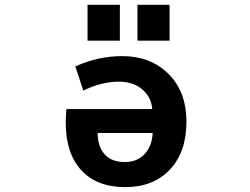

<svg xmlns="http://www.w3.org/2000/svg" viewBox="-20 -768 1040 800"><path d="M614.3 -313.5Q610.4 -363.3 572.8 -395.5Q535.2 -427.7 475.6 -427.7Q403.3 -427.7 327.1 -390.6L293.9 -491.2Q388.7 -534.2 489.3 -534.2Q607.4 -534.2 682.1 -460Q756.8 -385.7 756.8 -260.7Q756.8 -134.8 688 -61.5Q619.1 11.7 501.5 11.7Q383.8 11.7 318.8 -58.6Q253.9 -128.9 253.9 -257.8Q253.9 -283.2 256.8 -313.5ZM616.2 -213.9H386.7Q387.7 -156.2 416.5 -124.5Q445.3 -92.8 500 -92.8Q550.8 -92.8 582 -125.5Q613.3 -158.2 616.2 -213.9ZM344.7 -598.6V-748H479.5V-598.6ZM552.7 -598.6V-748H686.5V-598.6Z"/></svg>

Font: GenEi Gothic M Regular
Style: Bold
Weight: 700
Designer: o_tamon (Modified); [Source Han Sans]
Ryoko NISHIZUKA  (kana & ideographs); Paul D. Hunt (Latin, Greek & Cyrillic); Wenl
Version: Version 1.1a;Original Version 1.004